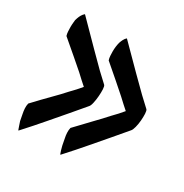

<svg xmlns="http://www.w3.org/2000/svg" viewBox="-101 -441 524 546"><g transform="rotate(30 161.0 -168.5)"><path d="M283.2 -241.2Q302.7 -222.7 313.5 -212.9Q316.4 -210 316.9 -199.7Q317.4 -189.5 316.4 -177.2Q315.4 -165 312.5 -153.8Q309.6 -142.6 305.7 -138.7Q289.1 -119.1 267.6 -93.8Q249 -72.3 223.6 -42.5Q198.2 -12.7 167 21.5Q166 23.4 162.1 10.7Q160.2 4.9 158.2 -3.9Q156.2 -13.7 154.3 -24.4Q152.3 -33.2 151.9 -42Q151.4 -50.8 153.3 -58.6Q178.7 -85.9 199.7 -107.4Q220.7 -128.9 235.4 -145.5Q252.9 -163.1 265.6 -178.7Q251 -191.4 233.4 -208Q217.8 -221.7 197.3 -239.7Q176.8 -257.8 151.4 -279.3Q149.4 -285.2 148.9 -293Q148.4 -300.8 148.4 -307.6Q148.4 -315.4 149.4 -323.2Q150.4 -331.1 152.3 -337.9Q154.3 -343.8 157.2 -349.6Q160.2 -355.5 165 -359.4Q209 -314.5 237.8 -286.1Q266.6 -257.8 283.2 -241.2ZM144.5 -241.2Q164.1 -222.7 174.8 -212.9Q177.7 -210 178.2 -199.7Q178.7 -189.5 177.7 -177.2Q176.8 -165 174.3 -153.8Q171.9 -142.6 168 -138.7Q151.4 -119.1 129.9 -93.8Q111.3 -72.3 85.9 -42.5Q60.5 -12.7 29.3 21.5Q28.3 23.4 24.4 10.7Q22.5 4.9 19.5 -3.9Q17.6 -13.7 15.6 -24.4Q13.7 -33.2 13.2 -42Q12.7 -50.8 14.6 -58.6Q40 -85.9 61.5 -107.4Q83 -128.9 97.7 -145.5Q115.2 -163.1 127.9 -178.7Q113.3 -191.4 95.7 -208Q80.1 -221.7 59.1 -239.7Q38.1 -257.8 12.7 -279.3Q10.7 -285.2 10.3 -293Q9.8 -300.8 9.8 -307.6Q9.8 -315.4 10.7 -323.2Q10.7 -331.1 13.7 -337.9Q15.6 -343.8 19 -349.6Q22.5 -355.5 27.3 -359.4Q71.3 -314.5 99.6 -286.1Q127.9 -257.8 144.5 -241.2Z"/></g></svg>

Font: BKP Parklife Display
Style: Regular
Weight: 400
Designer: Font Diner, Inc.; LA MECHKY PLUS GmbH
Foundry: Font Diner, Inc.; LA MECHKY PLUS GmbH
Version: Version 1.007